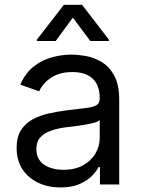

<svg xmlns="http://www.w3.org/2000/svg" viewBox="-20 -785 604 817"><path d="M237.3 12.7Q185.5 12.7 143.1 -7.1Q100.6 -26.9 75.7 -64.5Q50.8 -102.1 50.8 -155.3Q50.8 -202.1 69.3 -231.2Q87.9 -260.3 118.9 -277.1Q149.9 -293.9 187.3 -302.2Q224.6 -310.5 262.7 -315.4Q312.5 -321.8 343.8 -325.2Q375 -328.6 389.6 -336.9Q404.3 -345.2 404.3 -365.2V-368.2Q404.3 -403.3 391.4 -428Q378.4 -452.6 352.5 -465.6Q326.7 -478.5 288.1 -478.5Q248 -478.5 220 -466.3Q191.9 -454.1 173.8 -435.3Q155.8 -416.5 146.5 -396.5L66.4 -424.8Q87.9 -474.6 123.8 -502.4Q159.7 -530.3 201.9 -541.5Q244.1 -552.7 285.2 -552.7Q311.5 -552.7 345.7 -546.6Q379.9 -540.5 412.4 -521.2Q444.8 -502 466.1 -463.1Q487.3 -424.3 487.3 -359.4V0H405.3V-74.2H399.4Q391.1 -56.6 371.1 -36.4Q351.1 -16.1 318.1 -1.7Q285.2 12.7 237.3 12.7ZM250 -62.5Q299.8 -62.5 334.2 -82Q368.7 -101.6 386.5 -132.6Q404.3 -163.6 404.3 -197.3V-274.4Q398.9 -268.1 380.9 -262.9Q362.8 -257.8 339.4 -253.9Q315.9 -250 293.9 -247.3Q272 -244.6 258.8 -243.2Q226.1 -238.8 197.8 -229.2Q169.4 -219.7 152.1 -201.2Q134.8 -182.6 134.8 -150.4Q134.8 -106.9 167.2 -84.7Q199.7 -62.5 250 -62.5ZM364.3 -610.4 290 -710 216.8 -610.4H136.7V-616.2L252 -764.6H329.1L443.4 -616.2V-610.4Z"/></svg>

Font: Inter
Style: Regular
Weight: 400
Designer: Rasmus Andersson
Foundry: rsms
Version: Version 4.000;git-8c9346024